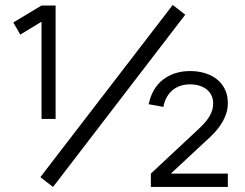

<svg xmlns="http://www.w3.org/2000/svg" viewBox="-20 -742 974 762"><path d="M144.8 -270V-655.8L60.5 -604.7L32.8 -652.8L144.8 -720H200.7V-270ZM190.5 0 140.2 -39 665.5 -722.3 715.2 -683.7ZM612.7 -10.8 815.7 -199.8Q830.7 -213.7 843.1 -229.2Q855.5 -244.7 864.6 -261.1Q873.7 -277.5 878.8 -294.9Q884 -312.3 884.2 -330.3Q884.8 -362.2 873.2 -386.4Q861.7 -410.7 841.3 -427Q821 -443.3 793.5 -451.7Q766 -460 734 -460Q701.7 -460 674.3 -450.9Q647 -441.8 625.7 -424.9Q604.3 -408 590.2 -383.4Q576.2 -358.8 570.2 -328.3L628.5 -317.7Q632 -338.2 641 -354.8Q650 -371.3 663.5 -383.1Q677 -394.8 694.9 -401Q712.8 -407.2 734.3 -407.2Q754.2 -407.2 770.9 -402.1Q787.7 -397 799.8 -387.5Q812 -378 819 -363.8Q826 -349.5 826 -331Q826 -305.8 812.5 -282.3Q799 -258.8 769.3 -231L578.7 -53ZM578.7 0H884.2V-53H578.7Z"/></svg>

Font: Vela Sans GX ExtLt
Style: Regular
Weight: 200
Designer: Principal design: Mikhail Sharanda - project Manrope.
Design modification: Ravid Balaliev
Foundry: Mikhail Sharanda
Version: Version 1.001